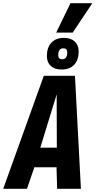

<svg xmlns="http://www.w3.org/2000/svg" viewBox="-57 -1176 595 1196"><path d="M-37 0 216 -704H410L447 0H299L295 -134H157L111 0ZM194 -256H297L296 -588ZM326 -743Q283 -743 259 -765.5Q235 -788 235 -827Q235 -879 262.5 -909.5Q290 -940 342 -940Q385 -940 409 -917Q433 -894 433 -855Q433 -803 405.5 -773Q378 -743 326 -743ZM330 -807Q362 -807 362 -850Q362 -875 338 -875Q306 -875 306 -832Q306 -807 330 -807ZM293 -973 382 -1156H518L396 -973Z"/></svg>

Font: Georama SemiCondensed
Style: Bold Italic
Weight: 700
Width: 4
Italic angle: -9°
Designer: Jean-Baptiste Levee
Foundry: Production Type
Version: Version 1.000